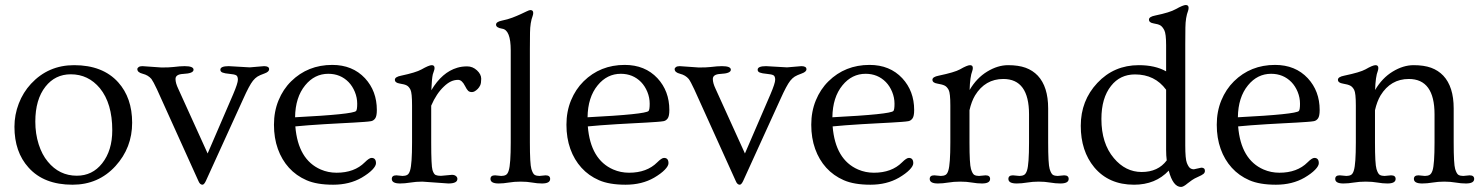

<svg xmlns="http://www.w3.org/2000/svg" viewBox="-20 -718 5856 759"><path d="M37.1 -216.8Q37.1 -264.2 54.2 -308.6Q71.3 -353 102.5 -386.7Q170.9 -460.4 272.9 -460.4Q386.2 -460.4 447.3 -392.6Q502.4 -331.1 502.4 -232.9Q502.4 -133.8 436.5 -61.5Q369.1 12.2 266.6 12.2Q153.3 12.2 92.8 -55.7Q37.1 -117.2 37.1 -216.8ZM119.6 -237.3Q119.6 -189.5 132.8 -147.9Q146 -106.4 168.9 -79.1Q214.4 -23.4 283.7 -23.4Q345.2 -23.4 383.8 -72.3Q423.8 -123 423.8 -203.1Q423.8 -309.1 375 -369.1Q329.1 -424.3 259.8 -424.3Q198.2 -424.3 159.7 -375.5Q119.6 -324.7 119.6 -237.3Z M1023.9 -456.5Q1043.9 -456.5 1043.9 -444.3Q1043.9 -434.1 1025.4 -427.5Q1006.8 -420.9 997.8 -415.3Q988.8 -409.7 980 -398.9Q965.3 -380.4 941.4 -326.7L793.5 -2Q786.6 12.2 780.3 12.2Q770.5 12.2 764.6 -2L600.6 -364.7Q585.9 -396 578.6 -405.8Q565.9 -420.9 544.4 -426.3Q522.9 -431.6 522.9 -444.8Q522.9 -449.2 528.1 -452.9Q533.2 -456.5 543 -456.5L618.7 -451.2Q649.4 -451.2 665 -453.1Q692.4 -456.5 710 -456.5Q745.1 -456.5 745.1 -442.4Q745.1 -427.7 704.1 -425.8Q673.8 -424.3 673.8 -405.8Q673.8 -389.6 684.6 -367.2L800.8 -111.3L901.9 -345.7Q920.4 -389.2 920.4 -402.8Q920.4 -416.5 913.6 -420.4Q906.7 -424.3 887.5 -426Q868.2 -427.7 859.6 -431.2Q851.1 -434.6 851.1 -442.4Q851.1 -456.5 884.3 -456.5L967.3 -451.7Z M1130.9 -396.5Q1196.8 -461.4 1293.5 -461.4Q1373.5 -461.4 1422.9 -408.7Q1469.7 -357.9 1469.7 -283.2Q1469.7 -258.8 1463.1 -249.8Q1456.5 -240.7 1446.8 -239Q1437 -237.3 1419.9 -236.1Q1402.8 -234.9 1378.4 -233.4Q1354 -231.9 1324 -230.5Q1293.9 -229 1262.7 -227.1Q1190.9 -222.7 1147.5 -218.3Q1158.2 -86.9 1248 -47.9Q1277.3 -35.2 1310.5 -35.2Q1380.9 -35.2 1421.9 -76.2Q1439.5 -93.8 1448.7 -93.8Q1466.3 -93.8 1466.3 -72.8Q1466.3 -62 1451.7 -46.9Q1437 -31.7 1409.7 -15.6Q1361.3 12.2 1296.9 12.2Q1232.4 12.2 1191.7 -5.6Q1150.9 -23.4 1122.3 -54.9Q1093.8 -86.4 1078.4 -129.4Q1063 -172.4 1063 -224.9Q1063 -277.3 1081.1 -321.3Q1099.1 -365.2 1130.9 -396.5ZM1146.5 -254.4Q1375.5 -266.1 1387.7 -279.3Q1392.1 -284.2 1392.1 -308.1Q1392.1 -332 1382.8 -354.7Q1373.5 -377.4 1357.9 -393.6Q1325.7 -426.3 1277.8 -426.3Q1223.6 -426.3 1186.5 -380.9Q1147.5 -333.5 1146.5 -254.4Z M1561.5 7.3Q1528.8 7.3 1528.8 -10.7Q1528.8 -24.9 1546.9 -24.9L1571.3 -22.5Q1582.5 -22.5 1589.8 -26.6Q1597.2 -30.8 1601.1 -44.4Q1608.9 -69.3 1608.9 -154.8V-300.8Q1608.9 -350.6 1602.8 -363Q1596.7 -375.5 1588.1 -380.1Q1579.6 -384.8 1560.3 -387.7Q1541 -390.6 1541 -402.8Q1541 -414.1 1565.9 -418.9Q1624 -431.2 1646 -443.4Q1675.8 -460.4 1686.8 -460.4Q1697.8 -460.4 1697.8 -449.2Q1697.8 -443.8 1695.6 -438Q1693.4 -432.1 1690.9 -423.8Q1687 -407.2 1685.1 -361.3Q1727.5 -432.6 1787.6 -450.2Q1805.2 -455.6 1826.9 -455.6Q1848.6 -455.6 1865.5 -439.9Q1882.3 -424.3 1882.3 -406.7Q1882.3 -389.2 1878.4 -380.9Q1874.5 -372.6 1868.7 -366.7Q1856 -354 1845.9 -354Q1835.9 -354 1830.6 -359.1Q1825.2 -364.3 1818.4 -377.9Q1806.2 -402.3 1791 -402.3Q1775.9 -402.3 1762.2 -395.8Q1748.5 -389.2 1734.9 -376Q1705.1 -348.1 1684.6 -300.3V-154.8Q1684.6 -62 1689.7 -45.7Q1694.8 -29.3 1702.4 -26.1Q1710 -22.9 1723.1 -22.9L1766.6 -26.9Q1776.4 -26.9 1782.2 -22.2Q1788.1 -17.6 1788.1 -10.7Q1788.1 7.3 1752.4 7.3L1649.4 0Q1624.5 0 1602.3 3.7Q1580.1 7.3 1561.5 7.3Z M1951.2 7.3Q1918.9 7.3 1918.9 -10.7Q1918.9 -24.9 1937 -24.9L1961.4 -22.5Q1972.7 -22.5 1980 -26.6Q1987.3 -30.8 1991.2 -44.4Q1999 -69.3 1999 -154.8V-518.6Q1999 -599.6 1965.3 -604.5Q1940.9 -608.4 1940.9 -620.6Q1940.9 -631.8 1963.9 -636.5Q1986.8 -641.1 2005.4 -648.2Q2023.9 -655.3 2038.1 -661.9Q2052.2 -668.5 2062.3 -673.3Q2072.3 -678.2 2076.7 -678.2Q2087.9 -678.2 2087.9 -667Q2087.9 -661.6 2085.9 -655.8Q2075.7 -629.4 2075.2 -588.9Q2074.7 -548.3 2074.7 -522.5V-154.8Q2074.7 -69.3 2080.6 -50Q2086.4 -30.8 2093.8 -26.6Q2101.1 -22.5 2112.3 -22.5L2136.7 -24.9Q2154.8 -24.9 2154.8 -10.7Q2154.8 7.3 2122.6 7.3Q2104 7.3 2084 3.7Q2064 0 2038.1 0Q2012.2 0 1991 3.7Q1969.7 7.3 1951.2 7.3Z M2287.1 -396.5Q2353 -461.4 2449.7 -461.4Q2529.8 -461.4 2579.1 -408.7Q2626 -357.9 2626 -283.2Q2626 -258.8 2619.4 -249.8Q2612.8 -240.7 2603 -239Q2593.3 -237.3 2576.2 -236.1Q2559.1 -234.9 2534.7 -233.4Q2510.3 -231.9 2480.2 -230.5Q2450.2 -229 2418.9 -227.1Q2347.2 -222.7 2303.7 -218.3Q2314.5 -86.9 2404.3 -47.9Q2433.6 -35.2 2466.8 -35.2Q2537.1 -35.2 2578.1 -76.2Q2595.7 -93.8 2605 -93.8Q2622.6 -93.8 2622.6 -72.8Q2622.6 -62 2607.9 -46.9Q2593.3 -31.7 2565.9 -15.6Q2517.6 12.2 2453.1 12.2Q2388.7 12.2 2347.9 -5.6Q2307.1 -23.4 2278.6 -54.9Q2250 -86.4 2234.6 -129.4Q2219.2 -172.4 2219.2 -224.9Q2219.2 -277.3 2237.3 -321.3Q2255.4 -365.2 2287.1 -396.5ZM2302.7 -254.4Q2531.7 -266.1 2543.9 -279.3Q2548.3 -284.2 2548.3 -308.1Q2548.3 -332 2539.1 -354.7Q2529.8 -377.4 2514.2 -393.6Q2481.9 -426.3 2434.1 -426.3Q2379.9 -426.3 2342.8 -380.9Q2303.7 -333.5 2302.7 -254.4Z M3147.9 -456.5Q3168 -456.5 3168 -444.3Q3168 -434.1 3149.4 -427.5Q3130.9 -420.9 3121.8 -415.3Q3112.8 -409.7 3104 -398.9Q3089.4 -380.4 3065.4 -326.7L2917.5 -2Q2910.6 12.2 2904.3 12.2Q2894.5 12.2 2888.7 -2L2724.6 -364.7Q2710 -396 2702.6 -405.8Q2689.9 -420.9 2668.5 -426.3Q2647 -431.6 2647 -444.8Q2647 -449.2 2652.1 -452.9Q2657.2 -456.5 2667 -456.5L2742.7 -451.2Q2773.4 -451.2 2789.1 -453.1Q2816.4 -456.5 2834 -456.5Q2869.1 -456.5 2869.1 -442.4Q2869.1 -427.7 2828.1 -425.8Q2797.9 -424.3 2797.9 -405.8Q2797.9 -389.6 2808.6 -367.2L2924.8 -111.3L3025.9 -345.7Q3044.4 -389.2 3044.4 -402.8Q3044.4 -416.5 3037.6 -420.4Q3030.8 -424.3 3011.5 -426Q2992.2 -427.7 2983.6 -431.2Q2975.1 -434.6 2975.1 -442.4Q2975.1 -456.5 3008.3 -456.5L3091.3 -451.7Z M3254.9 -396.5Q3320.8 -461.4 3417.5 -461.4Q3497.6 -461.4 3546.9 -408.7Q3593.8 -357.9 3593.8 -283.2Q3593.8 -258.8 3587.2 -249.8Q3580.6 -240.7 3570.8 -239Q3561 -237.3 3543.9 -236.1Q3526.9 -234.9 3502.4 -233.4Q3478 -231.9 3448 -230.5Q3418 -229 3386.7 -227.1Q3314.9 -222.7 3271.5 -218.3Q3282.2 -86.9 3372.1 -47.9Q3401.4 -35.2 3434.6 -35.2Q3504.9 -35.2 3545.9 -76.2Q3563.5 -93.8 3572.8 -93.8Q3590.3 -93.8 3590.3 -72.8Q3590.3 -62 3575.7 -46.9Q3561 -31.7 3533.7 -15.6Q3485.4 12.2 3420.9 12.2Q3356.4 12.2 3315.7 -5.6Q3274.9 -23.4 3246.3 -54.9Q3217.8 -86.4 3202.4 -129.4Q3187 -172.4 3187 -224.9Q3187 -277.3 3205.1 -321.3Q3223.1 -365.2 3254.9 -396.5ZM3270.5 -254.4Q3499.5 -266.1 3511.7 -279.3Q3516.1 -284.2 3516.1 -308.1Q3516.1 -332 3506.8 -354.7Q3497.6 -377.4 3481.9 -393.6Q3449.7 -426.3 3401.9 -426.3Q3347.7 -426.3 3310.5 -380.9Q3271.5 -333.5 3270.5 -254.4Z M3687.5 7.3Q3655.3 7.3 3655.3 -10.7Q3655.3 -24.9 3673.3 -24.9L3699.2 -22.5Q3710.4 -22.5 3717.8 -26.6Q3725.1 -30.8 3729 -44.4Q3736.8 -69.3 3736.8 -154.8V-300.8Q3736.8 -350.1 3730.2 -362.5Q3723.6 -375 3714.4 -379.6Q3705.1 -384.3 3685.5 -387.5Q3666 -390.6 3666 -402.8Q3666 -414.1 3690.9 -418.9Q3753.9 -432.1 3774.9 -443.8Q3803.7 -460.4 3814.7 -460.4Q3825.7 -460.4 3825.7 -449.2Q3825.7 -443.8 3823.7 -438Q3814.5 -414.6 3813 -362.3Q3840.8 -409.7 3882.6 -435.1Q3924.3 -460.4 3965.1 -460.4Q4005.9 -460.4 4034.2 -450.2Q4062.5 -439.9 4082.5 -418.9Q4123.5 -375 4123.5 -289.6V-154.8Q4123.5 -69.3 4129.4 -50Q4135.3 -30.8 4142.6 -26.6Q4149.9 -22.5 4161.1 -22.5L4186.5 -24.9Q4204.6 -24.9 4204.6 -10.7Q4204.6 7.3 4171.9 7.3Q4152.8 7.3 4131.6 3.7Q4110.4 0 4086.2 0Q4062 0 4040 3.7Q4018.1 7.3 3999 7.3Q3966.3 7.3 3966.3 -10.7Q3966.3 -24.9 3984.4 -24.9L4009.8 -22.5Q4021 -22.5 4028.3 -26.6Q4035.6 -30.8 4040 -44.4Q4047.9 -68.8 4047.9 -154.8V-266.1Q4047.9 -405.8 3946.3 -405.8Q3874.5 -405.8 3834.5 -340.8Q3820.3 -316.9 3812.5 -282.2V-154.8Q3812.5 -69.3 3818.4 -50Q3824.2 -30.8 3831.5 -26.6Q3838.9 -22.5 3850.1 -22.5L3876 -24.9Q3894 -24.9 3894 -10.7Q3894 7.3 3861.8 7.3Q3843.3 7.3 3822.5 3.7Q3801.8 0 3775.9 0Q3750 0 3728.3 3.7Q3706.5 7.3 3687.5 7.3Z M4600.1 -43.5Q4547.9 12.2 4462.9 12.2Q4363.3 12.2 4305.7 -56.6Q4252.4 -121.1 4252.4 -220.7Q4252.4 -320.3 4317.9 -390.1Q4383.8 -460.4 4481.9 -460.4Q4546.4 -460.4 4589.8 -436V-539.1Q4589.8 -585 4582.5 -598.9Q4575.2 -612.8 4566.9 -617.7Q4558.6 -622.6 4540.3 -625.5Q4522 -628.4 4522 -640.6Q4522 -651.9 4546.9 -656.7Q4605.5 -668.9 4627.4 -681.6Q4657.2 -698.2 4667.5 -698.2Q4678.7 -698.2 4678.7 -687Q4678.7 -681.6 4676.8 -675.8Q4666.5 -649.4 4666 -608.9Q4665.5 -568.4 4665.5 -543V-143.1Q4665.5 -89.4 4671.9 -73.7Q4678.2 -58.1 4684.6 -53.5Q4690.9 -48.8 4699.7 -48.8L4729 -55.2Q4743.2 -55.2 4743.2 -42.5Q4743.2 -35.2 4737.1 -30.3Q4731 -25.4 4716.3 -19Q4701.7 -12.7 4691.9 -5.9Q4682.1 1 4674.8 6.8Q4658.2 21 4648.9 21Q4617.2 21 4600.1 -43.5ZM4589.8 -363.3Q4545.4 -423.8 4466.8 -423.8Q4407.7 -423.8 4372.1 -378.4Q4334 -330.6 4334 -247.6Q4334 -150.9 4383.3 -92.8Q4429.2 -38.1 4493.2 -38.1Q4558.1 -38.1 4592.3 -84Q4589.8 -102.1 4589.8 -126Z M4857.9 -396.5Q4923.8 -461.4 5020.5 -461.4Q5100.6 -461.4 5149.9 -408.7Q5196.8 -357.9 5196.8 -283.2Q5196.8 -258.8 5190.2 -249.8Q5183.6 -240.7 5173.8 -239Q5164.1 -237.3 5147 -236.1Q5129.9 -234.9 5105.5 -233.4Q5081.1 -231.9 5051 -230.5Q5021 -229 4989.7 -227.1Q4918 -222.7 4874.5 -218.3Q4885.3 -86.9 4975.1 -47.9Q5004.4 -35.2 5037.6 -35.2Q5107.9 -35.2 5148.9 -76.2Q5166.5 -93.8 5175.8 -93.8Q5193.4 -93.8 5193.4 -72.8Q5193.4 -62 5178.7 -46.9Q5164.1 -31.7 5136.7 -15.6Q5088.4 12.2 5023.9 12.2Q4959.5 12.2 4918.7 -5.6Q4877.9 -23.4 4849.4 -54.9Q4820.8 -86.4 4805.4 -129.4Q4790 -172.4 4790 -224.9Q4790 -277.3 4808.1 -321.3Q4826.2 -365.2 4857.9 -396.5ZM4873.5 -254.4Q5102.5 -266.1 5114.7 -279.3Q5119.1 -284.2 5119.1 -308.1Q5119.1 -332 5109.9 -354.7Q5100.6 -377.4 5085 -393.6Q5052.7 -426.3 5004.9 -426.3Q4950.7 -426.3 4913.6 -380.9Q4874.5 -333.5 4873.5 -254.4Z M5290.5 7.3Q5258.3 7.3 5258.3 -10.7Q5258.3 -24.9 5276.4 -24.9L5302.2 -22.5Q5313.5 -22.5 5320.8 -26.6Q5328.1 -30.8 5332 -44.4Q5339.8 -69.3 5339.8 -154.8V-300.8Q5339.8 -350.1 5333.3 -362.5Q5326.7 -375 5317.4 -379.6Q5308.1 -384.3 5288.6 -387.5Q5269 -390.6 5269 -402.8Q5269 -414.1 5293.9 -418.9Q5356.9 -432.1 5377.9 -443.8Q5406.7 -460.4 5417.7 -460.4Q5428.7 -460.4 5428.7 -449.2Q5428.7 -443.8 5426.8 -438Q5417.5 -414.6 5416 -362.3Q5443.8 -409.7 5485.6 -435.1Q5527.3 -460.4 5568.1 -460.4Q5608.9 -460.4 5637.2 -450.2Q5665.5 -439.9 5685.5 -418.9Q5726.6 -375 5726.6 -289.6V-154.8Q5726.6 -69.3 5732.4 -50Q5738.3 -30.8 5745.6 -26.6Q5752.9 -22.5 5764.2 -22.5L5789.6 -24.9Q5807.6 -24.9 5807.6 -10.7Q5807.6 7.3 5774.9 7.3Q5755.9 7.3 5734.6 3.7Q5713.4 0 5689.2 0Q5665 0 5643.1 3.7Q5621.1 7.3 5602.1 7.3Q5569.3 7.3 5569.3 -10.7Q5569.3 -24.9 5587.4 -24.9L5612.8 -22.5Q5624 -22.5 5631.3 -26.6Q5638.7 -30.8 5643.1 -44.4Q5650.9 -68.8 5650.9 -154.8V-266.1Q5650.9 -405.8 5549.3 -405.8Q5477.5 -405.8 5437.5 -340.8Q5423.3 -316.9 5415.5 -282.2V-154.8Q5415.5 -69.3 5421.4 -50Q5427.2 -30.8 5434.6 -26.6Q5441.9 -22.5 5453.1 -22.5L5479 -24.9Q5497.1 -24.9 5497.1 -10.7Q5497.1 7.3 5464.8 7.3Q5446.3 7.3 5425.5 3.7Q5404.8 0 5378.9 0Q5353 0 5331.3 3.7Q5309.6 7.3 5290.5 7.3Z"/></svg>

Font: Ovo
Style: Regular
Weight: 400
Designer: Nicole Fally
Foundry: Sorkin Type Co.
Version: Version 1.001